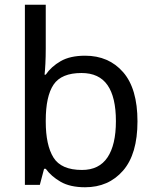

<svg xmlns="http://www.w3.org/2000/svg" viewBox="-20 -780 655 810"><path d="M173 -575Q173 -541 171.5 -511.5Q170 -482 168 -465H173Q196 -499 236 -522Q276 -545 339 -545Q439 -545 499.5 -475.5Q560 -406 560 -268Q560 -130 499 -60Q438 10 339 10Q276 10 236 -13Q196 -36 173 -68H166L148 0H85V-760H173ZM324 -472Q239 -472 206 -423Q173 -374 173 -271V-267Q173 -168 205.5 -115.5Q238 -63 326 -63Q398 -63 433.5 -116Q469 -169 469 -269Q469 -370 433.5 -421Q398 -472 324 -472Z"/></svg>

Font: Noto Sans Sora Sompeng
Style: Regular
Weight: 400
Designer: Monotype Design Team. David Williams.
Foundry: Monotype Imaging Inc.
Version: Version 2.101